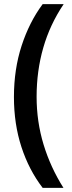

<svg xmlns="http://www.w3.org/2000/svg" viewBox="-20 -745 344 923"><path d="M47 -279Q47 -412 84 -525.5Q121 -639 185 -725H286Q220 -627 188 -515.5Q156 -404 156 -280Q156 -160 189.5 -50Q223 60 285 158H185Q119 72 83 -38.5Q47 -149 47 -279Z"/></svg>

Font: Noto Sans Arabic ExtCond SemBd
Style: Regular
Weight: 600
Width: 2
Designer: Monotype Design Team, Nadine Chahine, Nizar Qandah and Khaled Hosny
Foundry: Monotype Imaging Inc.
Version: Version 2.012; ttfautohint (v1.8.4.7-5d5b)